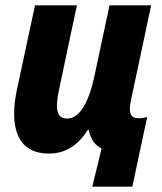

<svg xmlns="http://www.w3.org/2000/svg" viewBox="-20 -569 612 724"><path d="M328 135H479L535 -128C525 -125 515 -123 503 -123C472 -123 464 -144 473 -187L550 -549H393L335 -277C314 -182 280 -122 233 -122C190 -122 189 -165 202 -228L270 -549H112L44 -232C14 -90 45 10 164 10C230 10 275 -23 311 -79H315C321 -45 337 -22 363 -9Z"/></svg>

Font: Noto Sans SemiCondensed ExtraBold
Style: Italic
Weight: 800
Width: 4
Italic angle: -12°
Designer: Monotype Design Team
Foundry: Monotype Imaging Inc.
Version: Version 2.013